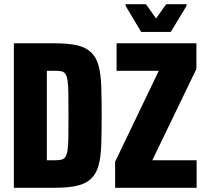

<svg xmlns="http://www.w3.org/2000/svg" viewBox="-20 -894 985 914"><path d="M46 0V-688H238Q306 -688 348 -678Q390 -668 414.5 -644Q439 -620 449.5 -580.5Q460 -541 462 -482.5Q464 -424 464 -344Q464 -264 462 -205.5Q460 -147 449.5 -107.5Q439 -68 414.5 -44Q390 -20 348 -10Q306 0 238 0ZM203 -131H239Q258 -131 270.5 -133.5Q283 -136 290.5 -146Q298 -156 301.5 -178.5Q305 -201 305.5 -241.5Q306 -282 306 -344Q306 -408 305.5 -448.5Q305 -489 301.5 -511Q298 -533 290.5 -543Q283 -553 270.5 -555Q258 -557 239 -557H203ZM528 0V-124L736 -557H535V-688H915V-566L705 -131H916V0ZM652 -742 578 -866V-874H675L723 -806L771 -874H868V-866L793 -742Z"/></svg>

Font: Saira Condensed ExtraBold
Style: Regular
Weight: 800
Width: 3
Designer: Hector Gatti with collaboration of the Omnibus-Type team
Foundry: Omnibus-Type
Version: Version 1.101